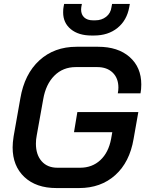

<svg xmlns="http://www.w3.org/2000/svg" viewBox="-20 -945 743 973"><path d="M44 -198Q44 -222 49 -254L83 -446Q104 -570 179.5 -639Q255 -708 368 -708H477Q578 -708 637 -656Q696 -604 696 -517Q696 -492 692 -472H577Q580 -487 580 -501Q580 -549 551 -577Q522 -605 473 -605H364Q299 -605 255.5 -561.5Q212 -518 199 -442L166 -258Q162 -238 162 -217Q162 -161 191 -128Q220 -95 271 -95H386Q447 -95 488.5 -133.5Q530 -172 543 -241L549 -275H355L372 -377H681L657 -241Q637 -123 564 -57.5Q491 8 381 8H266Q163 8 103.5 -48Q44 -104 44 -198ZM300 -882Q300 -900 302 -909L305 -925H395L392 -909Q391 -905 391 -897Q391 -871 407 -856.5Q423 -842 451 -842H463Q495 -842 518 -860Q541 -878 545 -909L548 -925H638L635 -909Q623 -842 575.5 -803.5Q528 -765 456 -765H444Q378 -765 339 -797Q300 -829 300 -882Z"/></svg>

Font: Bai Jamjuree SemiBold
Style: Italic
Weight: 600
Italic angle: -10°
Version: Version 1.000; ttfautohint (v1.6)